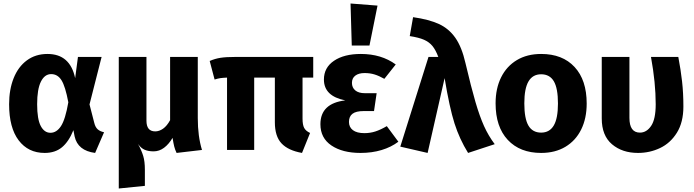

<svg xmlns="http://www.w3.org/2000/svg" viewBox="-20 -856 3963 1096"><path d="M409 -410 425 -531H560L491 -260L518 -155Q524 -130 537.5 -118Q551 -106 574 -101L523 17Q424 4 406 -77L399 -113Q373 -48 334 -15.5Q295 17 235 17Q141 17 86.5 -55Q32 -127 32 -261Q32 -345 58 -410Q84 -475 133.5 -511.5Q183 -548 251 -548Q380 -548 409 -410ZM192 -261Q192 -176 212.5 -137Q233 -98 268 -98Q303 -98 328 -136Q353 -174 370 -272Q353 -363 331 -398Q309 -433 272 -433Q235 -433 213.5 -390Q192 -347 192 -261Z M988 17Q979 -2 974.5 -20Q970 -38 965 -69Q944 -33 916.5 -12.5Q889 8 857 8Q827 8 806 -1Q785 -10 768 -34Q788 3 797.5 34Q807 65 807 113V205L658 220V-531H816V-167Q816 -106 866 -106Q889 -106 911 -121.5Q933 -137 951 -170V-531H1109V-182Q1109 -78 1133 0Z M1707 -413V-179Q1707 -143 1716.5 -125.5Q1726 -108 1750 -97L1704 17Q1625 3 1587 -37.5Q1549 -78 1549 -158V-413H1431V0H1276V-413Q1252 -412 1238 -410Q1224 -408 1205 -402L1177 -508Q1207 -521 1238.5 -526Q1270 -531 1325 -531H1768V-413Z M2239 -488 2174 -406Q2144 -423 2118 -431Q2092 -439 2061 -439Q2028 -439 2008.5 -424.5Q1989 -410 1989 -383Q1989 -356 2008 -340Q2027 -324 2063 -324H2130L2115 -222H2056Q2012 -222 1992 -206.5Q1972 -191 1972 -160Q1972 -130 1994.5 -113Q2017 -96 2060 -96Q2093 -96 2122.5 -105.5Q2152 -115 2188 -136L2254 -47Q2213 -16 2158 0.5Q2103 17 2038 17Q1935 17 1872 -25.5Q1809 -68 1809 -147Q1809 -266 1951 -283Q1829 -307 1829 -402Q1829 -470 1886.5 -509Q1944 -548 2040 -548Q2157 -548 2239 -488ZM2135 -824 2089 -596H1988L1981 -836Z M2637 -496Q2670 -356 2694 -274Q2718 -192 2743 -136.5Q2768 -81 2804 -33L2652 17Q2603 -62 2574.5 -151.5Q2546 -241 2518 -410L2421 17L2265 -19L2426 -531H2482Q2467 -571 2448.5 -593.5Q2430 -616 2400.5 -629Q2371 -642 2319 -650L2338 -758Q2429 -745 2485.5 -719Q2542 -693 2579 -640.5Q2616 -588 2637 -496Z M3329 -265Q3329 -180 3297.5 -116.5Q3266 -53 3207.5 -18Q3149 17 3069 17Q2948 17 2878.5 -57.5Q2809 -132 2809 -266Q2809 -351 2840.5 -414.5Q2872 -478 2930.5 -513Q2989 -548 3069 -548Q3191 -548 3260 -473.5Q3329 -399 3329 -265ZM2973 -266Q2973 -179 2996.5 -139Q3020 -99 3069 -99Q3117 -99 3141 -139.5Q3165 -180 3165 -265Q3165 -352 3141.5 -392Q3118 -432 3069 -432Q3021 -432 2997 -391.5Q2973 -351 2973 -266Z M3881 -248Q3881 -158 3844 -98.5Q3807 -39 3748 -11Q3689 17 3622 17Q3532 17 3473.5 -32.5Q3415 -82 3415 -180V-531H3573V-183Q3573 -99 3633 -99Q3671 -99 3697 -137.5Q3723 -176 3723 -261Q3723 -383 3696 -531H3852Q3866 -458 3873.5 -391Q3881 -324 3881 -248Z"/></svg>

Font: Fira Sans BGR
Style: Bold
Weight: 700
Designer: bBox Type GmbH & Carrois Corporate GbR & Edenspiekermann AG
Foundry: bBox Type GmbH & Carrois Corporate GbR & Edenspiekermann AG
Version: Version 4.301